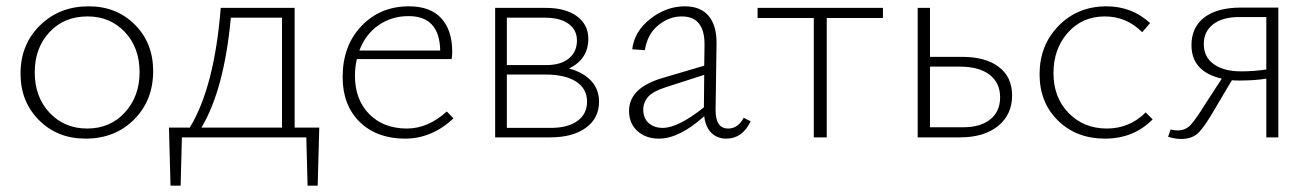

<svg xmlns="http://www.w3.org/2000/svg" viewBox="-20 -435 4154 608"><path d="M251 4Q162 4 103.5 -54.5Q45 -113 45 -202Q45 -294 106.5 -354.5Q168 -415 261 -415Q349 -415 407 -357Q465 -299 465 -210Q465 -117 404.5 -56.5Q344 4 251 4ZM256 -28Q329 -28 375.5 -79Q422 -130 422 -206Q422 -284 375.5 -333.5Q329 -383 257 -383Q183 -383 136.5 -333Q90 -283 90 -206Q90 -128 137 -78Q184 -28 256 -28Z M991 -31 986 153H954L950 0H556L552 153H520L515 -31H581Q659 -159 679 -410H913V-31ZM618 -31H873V-379H711Q690 -152 618 -31Z M1395 -82 1416 -60Q1347 4 1263 4Q1173 4 1119 -49Q1065 -102 1065 -191Q1065 -290 1124.5 -352.5Q1184 -415 1275 -415Q1343 -415 1377.5 -377Q1412 -339 1412 -272Q1412 -256 1410 -248H1110Q1104 -222 1104 -195Q1104 -120 1149 -74Q1194 -28 1269 -28Q1335 -28 1395 -82ZM1274 -384Q1220 -384 1178.5 -355Q1137 -326 1118 -275H1374Q1372 -384 1274 -384Z M1782 -218Q1827 -206 1852 -179Q1877 -152 1877 -113Q1877 -61 1835.5 -30.5Q1794 0 1722 0H1548V-410H1709Q1771 -410 1807 -383.5Q1843 -357 1843 -312Q1843 -248 1782 -218ZM1705 -379H1585V-229H1711Q1756 -229 1781.5 -250Q1807 -271 1807 -307Q1807 -340 1780.5 -359.5Q1754 -379 1705 -379ZM1724 -30Q1778 -30 1808.5 -52Q1839 -74 1839 -113Q1839 -154 1804.5 -176.5Q1770 -199 1706 -199H1585V-30Z M2335 -62 2357 -51Q2331 4 2280 4Q2251 4 2232.5 -14.5Q2214 -33 2210 -67Q2131 4 2067 4Q2025 4 1998.5 -20Q1972 -44 1972 -84Q1972 -157 2078 -188L2210 -227L2211 -292Q2212 -383 2139 -383Q2099 -383 2064.5 -355Q2030 -327 2022 -276L1982 -279Q1989 -336 2039.5 -375.5Q2090 -415 2149 -415Q2199 -415 2224.5 -384Q2250 -353 2249 -296L2246 -86Q2246 -28 2286 -28Q2317 -28 2335 -62ZM2017 -88Q2017 -61 2034 -45.5Q2051 -30 2079 -30Q2127 -30 2209 -95L2210 -198L2089 -159Q2048 -146 2032.5 -128.5Q2017 -111 2017 -88Z M2776 -410V-378H2598V0H2557V-378H2379V-410Z M3026 -255Q3101 -255 3143 -223Q3185 -191 3185 -133Q3185 -72 3140.5 -36Q3096 0 3020 0H2886V-410H2925V-255ZM3030 -32Q3085 -32 3116 -57Q3147 -82 3147 -127Q3147 -173 3113.5 -198.5Q3080 -224 3020 -224H2925V-32Z M3479 4Q3389 4 3330.5 -53Q3272 -110 3272 -200Q3272 -292 3332.5 -353.5Q3393 -415 3484 -415Q3564 -415 3622 -362L3597 -333Q3547 -383 3479 -383Q3407 -383 3361.5 -331.5Q3316 -280 3316 -204Q3316 -126 3364 -77Q3412 -28 3485 -28Q3557 -28 3608 -79L3630 -57Q3570 4 3479 4Z M3910 -411H4028V0H3990V-186Q3956 -180 3905 -180Q3889 -180 3881 -181L3827 -90Q3796 -36 3776 -15.5Q3756 5 3721 5Q3700 5 3679 -2L3687 -25Q3698 -22 3709 -22Q3734 -22 3750 -39Q3766 -56 3797 -106L3849 -186Q3753 -208 3753 -292Q3753 -349 3794 -380Q3835 -411 3910 -411ZM3910 -209Q3950 -209 3990 -215V-381H3904Q3851 -381 3821.5 -358Q3792 -335 3792 -296Q3792 -254 3824 -231.5Q3856 -209 3910 -209Z"/></svg>

Font: EauTest Light
Style: Regular
Weight: 300
Designer: Christian Thalmann (Catharsis Fonts)
Version: Version 0.001;PS 000.001;hotconv 1.0.88;makeotf.lib2.5.64775